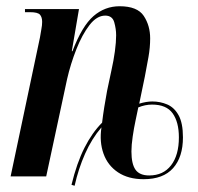

<svg xmlns="http://www.w3.org/2000/svg" viewBox="-20 -565 635 615"><path d="M209 27Q226 -43 250.5 -91.5Q275 -140 307 -172Q310 -197 314 -222Q318 -247 323 -274L337 -340Q344 -371 348 -400.5Q352 -430 352 -452Q352 -472 346 -493.5Q340 -515 317 -515Q290 -515 266.5 -484.5Q243 -454 224.5 -407Q206 -360 195 -312L128 0H14L108 -445Q110 -459 112.5 -471.5Q115 -484 115 -495Q115 -510 108 -518Q101 -526 76 -526H60V-536H233L210 -401H212Q243 -482 279.5 -513.5Q316 -545 363 -545Q420 -545 440.5 -514Q461 -483 461 -442Q461 -413 455.5 -382Q450 -351 444 -320L426 -233Q449 -240 468 -240Q493 -240 515.5 -230.5Q538 -221 552 -196Q566 -171 566 -125Q566 -62 534.5 -26.5Q503 9 440 9Q391 9 358 -13Q325 -35 311.5 -73Q298 -111 305 -157Q274 -121 252.5 -72.5Q231 -24 219 30ZM458 -3Q503 -3 528 -35.5Q553 -68 553 -125Q553 -174 533 -202Q513 -230 467 -230Q445 -230 423 -221Q420 -206 414.5 -180.5Q409 -155 405 -127.5Q401 -100 401 -80Q401 -40 414 -21.5Q427 -3 458 -3Z"/></svg>

Font: Noto Serif Display ExtraCondensed SemiBold
Style: Italic
Weight: 600
Width: 2
Italic angle: -12°
Designer: Monotype Design Team
Foundry: Monotype Imaging Inc.
Version: Version 2.009